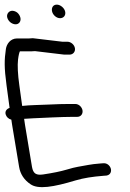

<svg xmlns="http://www.w3.org/2000/svg" viewBox="-33 -781 553 819"><path d="M241.2 -711.6C249.3 -722.1 246.4 -739.5 232.1 -751.8C217.1 -764.6 199.6 -763.7 192.2 -753.1C185 -742.7 187.5 -724.8 201.2 -712.5C215.1 -700.1 232.9 -700.9 241.2 -711.6ZM11.1 -686C21.5 -677.4 39.9 -672.1 50.3 -685.2C60.4 -698.8 51.6 -717.2 41.8 -726.2C31.7 -734.9 13.3 -740.2 2.3 -727.1C-9.2 -713.3 0.3 -694.9 11.1 -686ZM18.7 -248.3 48.6 -68.5C53.6 -38.4 70.2 -13.1 97.2 4.9C130 27.7 194.7 17.2 289.2 -11.4C325.4 -21.9 360.6 -27.3 407.7 -31.1L421.1 -32.1L421.6 -32.2C439.4 -35.1 443.5 -51.4 439.1 -63.6C435.2 -74.5 423.8 -86.6 406.2 -84.5L394 -83.6C373.6 -82 357.1 -80 343.9 -77.5C305.7 -69.9 294.3 -70.5 251 -57.4C226.2 -50 192.7 -43.1 150.6 -36.8C122.2 -33 111.6 -40.5 105.7 -59.6C104.8 -62.4 104.1 -65.5 103.5 -68.9L73.8 -247.6C72.3 -256.4 71.1 -264.4 69.9 -274.1C79.3 -274.9 93 -275.8 108.2 -276.4C148.6 -278.2 231.4 -282.5 274.7 -282.5H295.9C314.3 -282.5 321.4 -297.9 318.8 -311C316.4 -323.2 304.8 -337.5 287.7 -337.5H265.6C238.2 -337.5 207.9 -336.7 174.8 -335C131 -332.8 98.6 -333.3 61.6 -329.2C59 -348.9 54.9 -378.4 49.5 -416.9C42.8 -464.7 41.1 -501.4 43.9 -526.3C46.1 -545.4 49.4 -557.7 51.9 -562H100.4C106 -562 109.9 -562.2 116.5 -562.9L241 -548H263.7C278.7 -548 289.1 -560.5 286.6 -575.5C284.1 -590.5 269.5 -603 254.5 -603H233.2L106.4 -618.1L105.1 -617.9C100.9 -617.3 96.2 -617 91.2 -617H39.8C10.7 -617 -4.8 -592.4 -7.8 -572.4C-14.6 -526.3 -15.5 -494.2 -5.1 -417C0.7 -374 4.9 -342.8 7.9 -320.7C-3.2 -317.2 -13.4 -307.1 -8.5 -292.2C-5.3 -282.3 2.6 -273.8 15.4 -270.5C16.3 -263.3 17.5 -255.5 18.7 -248.3Z"/></svg>

Font: MewTooHand
Style: BdCondLta
Weight: 400
Designer: Mew Too, Robert Jablonski
Version: Version 0.77